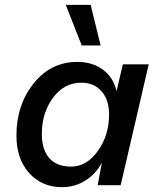

<svg xmlns="http://www.w3.org/2000/svg" viewBox="-20 -766 657 794"><path d="M355 -746 396 -578H318L252 -746ZM237 8Q153 8 100.5 -50.5Q48 -109 48 -206Q48 -332 119 -421Q190 -510 300 -510Q362 -510 405.5 -478Q449 -446 462 -389L488 -500H595L479 0H384L401 -93Q376 -46 332.5 -19Q289 8 237 8ZM274 -77Q338 -77 384.5 -141.5Q431 -206 431 -293Q431 -353 400 -388.5Q369 -424 316 -424Q245 -424 199 -361.5Q153 -299 153 -212Q153 -147 184 -112Q215 -77 274 -77Z"/></svg>

Font: Elaine Sans Medium
Style: Italic
Weight: 500
Italic angle: -13°
Designer: Wei Huang
Foundry: Wei Huang
Version: Version 2.001;December 24, 2019;FontCreator 12.0.0.2547 64-b